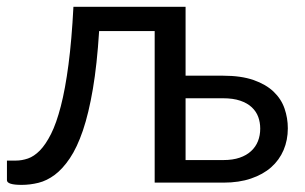

<svg xmlns="http://www.w3.org/2000/svg" viewBox="-20 -526 878 553"><path d="M623.5 -65Q650.5 -65 670.2 -71.8Q690 -78.5 703.2 -90.8Q716.5 -103 723 -119.5Q729.5 -136 729.5 -155.5Q729.5 -173.5 723.8 -189.2Q718 -205 705.2 -217Q692.5 -229 672 -236Q651.5 -243 622 -243H514.5V-65ZM622 -308Q674.5 -308 710.2 -295.5Q746 -283 768 -262Q790 -241 799.5 -213.5Q809 -186 809 -156.5Q809 -122.5 796.8 -93.8Q784.5 -65 761 -44.2Q737.5 -23.5 703 -11.8Q668.5 0 624 0H425.5V-436.5H265.5Q259.5 -340 247.5 -269.8Q235.5 -199.5 218.8 -150.2Q202 -101 181.2 -70.2Q160.5 -39.5 137.8 -22.5Q115 -5.5 90.8 0.5Q66.5 6.5 42.5 6.5Q0 6.5 0 -7V-63.5H26Q43 -63.5 60.5 -69.5Q78 -75.5 94.8 -92.5Q111.5 -109.5 127 -140.2Q142.5 -171 155.2 -220.2Q168 -269.5 177.2 -339.8Q186.5 -410 191.5 -506.5H514.5V-308Z"/></svg>

Font: Lato 2
Style: Regular
Weight: 400
Designer: Lukasz Dziedzic with Adam Twardoch and Botio Nikoltchev
Foundry: tyPoland Lukasz Dziedzic
Version: Version 2.015; 2015-08-06; http://www.latofonts.com/